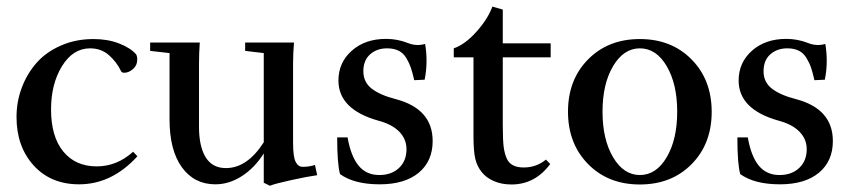

<svg xmlns="http://www.w3.org/2000/svg" viewBox="-20 -560 2650 595"><path d="M225.1 11.2Q137.2 11.2 84.2 -47.4Q31.2 -106 31.2 -197.3Q31.2 -245.1 47.6 -288.6Q64 -332 93.5 -365.5Q123 -398.9 168.9 -418.9Q214.8 -439 269.5 -439Q314 -439 349.1 -425.3Q384.3 -411.6 401.9 -391.6Q405.3 -385.7 405.3 -375Q405.3 -357.4 392.1 -345.9Q378.9 -334.5 364.7 -334.5Q356.9 -334.5 354.5 -340.8Q341.3 -368.2 317.4 -389.2Q293.5 -410.2 259.3 -410.2Q206.1 -410.2 172.1 -355Q138.2 -299.8 138.2 -220.7Q138.2 -136.7 176 -90.6Q213.9 -44.4 279.8 -44.4Q342.3 -44.4 392.6 -89.8L405.8 -75.7Q326.7 11.2 225.1 11.2Z M647.5 11.2Q582 11.2 543.7 -41.5Q505.4 -94.2 505.4 -190.4V-395.5L445.3 -402.3V-428.2H599.1Q596.7 -394 596.7 -363.3V-167Q596.7 -106 617.4 -72.5Q638.2 -39.1 680.2 -39.1Q746.1 -39.1 797.4 -119.1V-395.5L739.7 -402.3V-428.2H891.1Q888.2 -395.5 888.2 -363.3V-117.7Q888.2 -74.7 896 -58.8Q903.8 -43 918 -43Q938.5 -43 956.1 -48.8L962.9 -17.1Q934.6 -13.2 884 -2.2Q833.5 8.8 816.4 15.6L797.4 6.3V-84.5Q769 -39.6 729.5 -14.2Q689.9 11.2 647.5 11.2Z M1156.7 11.2Q1077.6 11.2 1033.7 -20.5Q1024.9 -52.2 1024.9 -134.3H1057.1Q1067.4 -75.7 1091.3 -46.6Q1115.2 -17.6 1155.3 -17.6Q1193.4 -17.6 1216.6 -39.6Q1239.7 -61.5 1239.7 -97.7Q1239.7 -128.9 1217.3 -151.9Q1194.8 -174.8 1152.8 -186Q1028.8 -220.7 1028.8 -310.5Q1028.8 -366.2 1070.1 -402.8Q1111.3 -439.5 1176.3 -439.5Q1211.4 -439.5 1243.7 -426.8Q1270 -416 1297.4 -423.8Q1301.8 -398.9 1301.8 -371.6Q1301.8 -341.3 1295.9 -313L1263.7 -311.5Q1258.3 -335 1253.4 -349.6Q1248.5 -364.3 1239.3 -379.9Q1230 -395.5 1215.3 -402.8Q1200.7 -410.2 1179.7 -410.2Q1147.5 -410.2 1126.7 -391.4Q1106 -372.6 1106 -339.4Q1106 -305.2 1132.1 -285.2Q1158.2 -265.1 1206.1 -252.9Q1320.8 -222.7 1320.8 -123Q1320.8 -60.5 1277.6 -24.7Q1234.4 11.2 1156.7 11.2Z M1564.9 11.7Q1534.2 11.7 1510 1Q1485.8 -9.8 1472.7 -26.9Q1458.5 -44.4 1452.9 -67.9Q1447.3 -91.3 1447.3 -139.2V-382.3H1386.2V-410.2Q1421.4 -422.4 1456.5 -461.7Q1491.7 -501 1505.9 -539.6L1538.1 -530.3V-425.8H1686.5V-382.3H1538.1V-172.4Q1538.1 -124.5 1541 -103.8Q1543.9 -83 1550.8 -67.9Q1563 -41 1603 -41Q1642.1 -41 1671.9 -65.4L1685.1 -51.8Q1638.2 11.7 1564.9 11.7Z M2123.3 -51.3Q2061 11.7 1962.9 11.7Q1864.7 11.7 1802.5 -51.5Q1740.2 -114.7 1740.2 -213.9Q1740.2 -313 1802.5 -376Q1864.7 -439 1962.9 -439Q2061 -439 2123.3 -375.7Q2185.5 -312.5 2185.5 -213.4Q2185.5 -114.3 2123.3 -51.3ZM1962.9 -17.6Q2013.7 -17.6 2046.1 -72.8Q2078.6 -127.9 2078.6 -213.9Q2078.6 -299.8 2046.1 -355Q2013.7 -410.2 1962.9 -410.2Q1912.6 -410.2 1879.9 -355Q1847.2 -299.8 1847.2 -213.9Q1847.2 -127.9 1879.9 -72.8Q1912.6 -17.6 1962.9 -17.6Z M2397 11.2Q2317.9 11.2 2273.9 -20.5Q2265.1 -52.2 2265.1 -134.3H2297.4Q2307.6 -75.7 2331.5 -46.6Q2355.5 -17.6 2395.5 -17.6Q2433.6 -17.6 2456.8 -39.6Q2480 -61.5 2480 -97.7Q2480 -128.9 2457.5 -151.9Q2435.1 -174.8 2393.1 -186Q2269 -220.7 2269 -310.5Q2269 -366.2 2310.3 -402.8Q2351.6 -439.5 2416.5 -439.5Q2451.7 -439.5 2483.9 -426.8Q2510.3 -416 2537.6 -423.8Q2542 -398.9 2542 -371.6Q2542 -341.3 2536.1 -313L2503.9 -311.5Q2498.5 -335 2493.7 -349.6Q2488.8 -364.3 2479.5 -379.9Q2470.2 -395.5 2455.6 -402.8Q2440.9 -410.2 2419.9 -410.2Q2387.7 -410.2 2366.9 -391.4Q2346.2 -372.6 2346.2 -339.4Q2346.2 -305.2 2372.3 -285.2Q2398.4 -265.1 2446.3 -252.9Q2561 -222.7 2561 -123Q2561 -60.5 2517.8 -24.7Q2474.6 11.2 2397 11.2Z"/></svg>

Font: Elstob 14pt Medium
Style: Regular
Weight: 500
Designer: Peter S. Baker
Version: Version 1.015